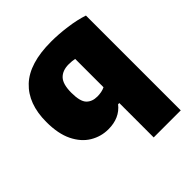

<svg xmlns="http://www.w3.org/2000/svg" viewBox="-209 -702 1066 1066"><g transform="rotate(-45 324.0 -169.5)"><path d="M387.5 220V-50H378Q330.5 10.5 242 10.5Q184.5 10.5 135.2 -19Q86 -48.5 56.2 -109Q26.5 -169.5 26.5 -262Q26.5 -405 108.2 -482Q190 -559 360 -559Q419.5 -559 484.5 -550.2Q549.5 -541.5 600 -524.5V220ZM327.5 -161.5Q343 -161.5 358.8 -164.5Q374.5 -167.5 387.5 -174V-396.5Q378 -398.5 366 -399.8Q354 -401 341 -401Q292.5 -401 266 -373.5Q239.5 -346 239.5 -278.5Q239.5 -210.5 262.8 -186Q286 -161.5 327.5 -161.5Z"/></g></svg>

Font: Encode Sans Black
Style: Regular
Weight: 900
Designer: Multiple Designers
Foundry: Impallari Type
Version: Version 3.002; ttfautohint (v1.8.3) -l 8 -r 50 -G 200 -x 14 